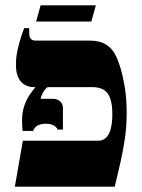

<svg xmlns="http://www.w3.org/2000/svg" viewBox="-20 -703 533 723"><path d="M36 0 66 -173H350Q367 -173 379 -184Q391 -195 397 -218Q403 -241 403 -274Q403 -327 385.5 -351Q368 -375 327 -375H104Q91 -375 75.5 -382.5Q60 -390 50 -408.5Q40 -427 40 -460Q40 -488 46.5 -516.5Q53 -545 60.5 -567.5Q68 -590 71 -597H90V-577Q90 -563 96.5 -556.5Q103 -550 114 -550H320Q356 -550 380.5 -534.5Q405 -519 419 -487Q423 -480 432 -452.5Q441 -425 449 -380Q457 -335 457 -277Q457 -228 450.5 -183Q444 -138 434 -93.5Q424 -49 412 0ZM65 -210Q64 -222 63.5 -230Q63 -238 63 -247Q63 -281 72 -306Q81 -331 93 -348Q105 -365 113 -374V-387H159V-375Q149 -367 142 -354.5Q135 -342 133 -331H179Q195 -331 206 -321.5Q217 -312 217 -297V-215H197Q193 -225 182 -231Q171 -237 153 -237Q114 -237 105 -210ZM116 -622 133 -683H341L324 -622Z"/></svg>

Font: Frank Ruhl Libre ExtraBold
Style: Regular
Weight: 800
Designer: Yanek Iontef
Foundry: Fontef
Version: Version 6.003;gftools[0.9.30]